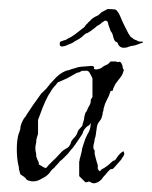

<svg xmlns="http://www.w3.org/2000/svg" viewBox="-20 -410 343 434"><path d="M195 4Q191 5 187 3L181 0Q179 2 173 2L159 -12V-45Q160 -46 160 -49Q160 -52 161 -53Q162 -57 163 -61Q164 -65 165 -69Q165 -73 166.5 -77Q168 -81 169 -85Q173 -98 178 -107Q185 -117 185 -131H184Q183 -127 178 -125Q174 -122 171 -118Q169 -114 168 -113Q168 -111 166 -107L154 -89Q151 -85 148 -80.5Q145 -76 141 -72Q139 -70 137 -67Q135 -64 132 -61L121 -50Q120 -49 118.5 -48Q117 -47 115 -45Q113 -42 109 -38Q105 -34 103 -31Q102 -30 100.5 -29Q99 -28 97 -26L91 -18Q86 -13 83 -11Q79 -9 75 -6.5Q71 -4 66 -2Q60 0 55 0Q52 0 49.5 -0.5Q47 -1 44 -2Q40 -3 38 -7Q34 -11 32 -12L26 -16L23 -27Q23 -30 22.5 -33Q22 -36 21 -39Q18 -54 18 -73Q18 -83 19 -91.5Q20 -100 22 -107Q23 -109 24 -112Q25 -115 26 -119Q26 -123 27 -126.5Q28 -130 29 -132Q31 -137 34 -142Q36 -144 38 -147Q40 -150 41 -152L55 -173L70 -194Q74 -200 77 -202Q79 -204 81 -206Q83 -208 85 -210Q93 -221 104 -232Q115 -244 127 -249Q128 -250 129.5 -250Q131 -250 132 -251Q136 -251 137 -252Q139 -253 142.5 -254Q146 -255 150 -256Q158 -259 162 -259L186 -261Q193 -261 193 -257Q190 -253 199 -253Q203 -254 206 -255Q209 -256 210 -257Q214 -261 224 -265Q225 -266 225.5 -266.5Q226 -267 227 -268Q227 -268 230 -271H243Q245 -269 248 -270Q251 -271 253 -269Q254 -268 255 -266Q256 -264 257 -261Q257 -255 260 -252Q258 -244 255 -239Q251 -233 249 -231L243 -223Q241 -221 239.5 -217.5Q238 -214 236 -210Q235 -204 233 -204Q232 -204 232.5 -204.5Q233 -205 231 -205Q230 -205 228 -199Q227 -195 225 -191Q223 -187 221 -183Q217 -176 215 -167Q214 -165 214 -162.5Q214 -160 213 -158Q212 -156 212 -153.5Q212 -151 211 -149Q210 -142 205 -136Q200 -130 199 -123L196 -102Q194 -97 193 -89Q192 -85 191.5 -82.5Q191 -80 191 -78Q191 -74 192 -72.5Q193 -71 194 -70V-62L197 -50Q198 -46 199 -43Q200 -40 201 -37V-29Q202 -26 205 -23H206Q208 -26 211 -28Q213 -29 215 -30Q217 -31 218 -32Q224 -36 226 -38L235 -46Q236 -47 237 -47Q238 -47 238 -47Q239 -47 241 -49Q242 -51 244 -53.5Q246 -56 248 -59Q254 -66 259 -68Q260 -67 260 -66Q260 -65 261 -64Q261 -60 259 -57Q257 -54 256 -53Q255 -50 252 -47L245 -39L237 -30Q235 -28 234 -28Q230 -28 229 -27L224 -22Q222 -20 221 -18.5Q220 -17 219 -16Q216 -13 213.5 -10Q211 -7 209 -4Q203 2 195 4ZM84 -30 91 -38Q93 -40 95 -42Q97 -44 99 -46Q106 -52 112 -59Q116 -63 119 -66.5Q122 -70 126 -72Q127 -73 131 -75Q133 -76 136 -79L140 -86Q140 -88 141 -90Q142 -92 143 -93Q144 -95 148 -99Q152 -103 153 -106Q154 -107 154 -108Q154 -109 155 -110Q156 -112 156 -113Q156 -114 157 -115Q158 -117 161 -120Q165 -124 166 -126Q167 -130 168 -133.5Q169 -137 170 -140Q170 -144 171 -147.5Q172 -151 173 -155Q175 -157 176.5 -160Q178 -163 179 -166Q184 -174 185 -179V-184Q185 -184 187 -188Q188 -188 188 -189Q188 -190 189 -191V-233Q188 -234 188 -235Q188 -236 187 -237Q186 -238 186 -239Q186 -240 185 -241Q183 -245 182 -246Q182 -248 179 -249Q177 -251 173 -250H165Q164 -249 160 -247Q158 -246 156.5 -246Q155 -246 153 -245L139 -237Q132 -233 125 -230L111 -224Q110 -223 109 -222Q108 -221 107 -219Q101 -213 97 -207L89 -194Q82 -181 76.5 -167Q71 -153 66 -139V-107Q65 -106 65 -104.5Q65 -103 64 -101Q63 -99 63 -97.5Q63 -96 62 -94Q62 -93 62 -90.5Q62 -88 61 -84Q60 -80 60 -77.5Q60 -75 60 -74Q60 -68 61 -66Q62 -63 62 -56L65 -48Q68 -44 68 -38Q70 -37 72 -36Q74 -35 75 -34Q77 -32 84 -30ZM259 -302Q256 -302 254.5 -303Q253 -304 252 -304Q248 -307 247 -310Q246 -315 241 -316Q238 -319 236 -326Q235 -334 230 -340Q229 -342 227.5 -347Q226 -352 225 -354Q224 -363 220 -363Q217 -364 215 -362L209 -358Q208 -356 205 -354.5Q202 -353 199 -351Q195 -347 189 -343Q187 -341 185 -340Q183 -339 182 -338L177 -335Q174 -335 170 -331Q165 -326 159.5 -322.5Q154 -319 148 -316Q145 -313 134 -309Q126 -305 120 -305Q115 -305 115 -310Q115 -316 117 -316L125 -319Q127 -319 129 -320Q131 -321 132 -322Q141 -326 149 -332L171 -349Q173 -353 176 -355.5Q179 -358 180 -360Q183 -362 185 -364.5Q187 -367 190 -369Q196 -373 199 -374Q202 -375 205 -378Q208 -381 209 -382L222 -389Q224 -390 228 -389.5Q232 -389 236 -389Q242 -389 244.5 -385.5Q247 -382 249 -379Q251 -375 252.5 -371.5Q254 -368 256 -363Q258 -359 264.5 -345.5Q271 -332 275 -327Q277 -326 279.5 -324Q282 -322 283 -321Q285 -320 287 -319.5Q289 -319 292 -317Q294 -316 297 -316Q300 -316 301 -316Q303 -316 303 -314.5Q303 -313 301 -313Q297 -312 293.5 -310.5Q290 -309 287 -308Q284 -307 279.5 -306.5Q275 -306 270 -304Q266 -302 259 -302Z"/></svg>

Font: Estonia
Style: Regular
Weight: 400
Designer: Robert E. Leuschke
Foundry: Robert E. Leuschke
Version: Version 1.014; ttfautohint (v1.8.3)